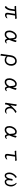

<svg xmlns="http://www.w3.org/2000/svg" viewBox="3639 -4166 722 8040"><g transform="rotate(90 4000.0 -146.0)"><path d="M445 -406 418 -219Q409 -155 382.5 -102.5Q356 -50 326.5 -19.5Q297 11 280 11Q264 11 249.5 -2.5Q235 -16 235 -30Q235 -38 242 -44Q286 -78 312.5 -119.5Q339 -161 349 -226L376 -402L345 -400Q330 -399 285 -394Q270 -391 262 -391H261Q249 -391 238.5 -408.5Q228 -426 228 -442Q228 -460 241 -460H282Q324 -460 344 -461L656 -479Q717 -483 739 -487H742Q753 -487 762.5 -469.5Q772 -452 772 -436Q772 -418 760 -418L696 -419Q669 -419 657 -418L630 -416L589 -141Q586 -122 586 -107Q586 -55 619 -55Q642 -55 667 -61Q692 -67 710 -81Q727 -94 737 -94Q748 -94 748 -82Q748 -69 729 -47.5Q710 -26 678.5 -10Q647 6 611 6Q561 6 538 -18.5Q515 -43 515 -94Q515 -114 520 -149L560 -413Z M1421 18Q1258 18 1258 -184Q1258 -247 1289 -318Q1320 -389 1375.5 -437.5Q1431 -486 1499 -486Q1567 -486 1598.5 -448.5Q1630 -411 1639 -319Q1662 -392 1672 -458Q1675 -476 1691 -476Q1707 -476 1724.5 -461.5Q1742 -447 1742 -432L1741 -428Q1725 -368 1700 -297.5Q1675 -227 1649 -170Q1657 -98 1672 -74Q1687 -50 1708 -47L1717 -46Q1743 -46 1759 -59Q1777 -73 1788 -73Q1798 -73 1798 -62Q1798 -51 1783 -33.5Q1768 -16 1744 -3Q1720 10 1694 10Q1659 10 1637 -11.5Q1615 -33 1603 -87Q1566 -35 1519 -8.5Q1472 18 1421 18ZM1585 -237Q1581 -306 1573 -345.5Q1565 -385 1547.5 -404Q1530 -423 1499 -423Q1453 -423 1413.5 -385Q1374 -347 1350 -290Q1326 -233 1326 -182Q1326 -45 1421 -45Q1521 -45 1589 -183Q1587 -201 1585 -237Z M2252 71 2293 -229Q2305 -317 2341.5 -375Q2378 -433 2429.5 -459.5Q2481 -486 2539 -486Q2597 -486 2641 -456Q2685 -426 2709 -374.5Q2733 -323 2733 -260Q2733 -182 2704 -118.5Q2675 -55 2622.5 -18.5Q2570 18 2502 18Q2441 18 2402 -1Q2363 -20 2340 -58L2322 79Q2319 99 2315.5 128.5Q2312 158 2310 184Q2309 195 2292 195Q2274 195 2255.5 184.5Q2237 174 2237 161V158Q2245 121 2252 71ZM2369 -91Q2395 -64 2424.5 -54Q2454 -44 2501 -44Q2547 -44 2584 -70Q2621 -96 2642.5 -143Q2664 -190 2664 -250Q2664 -329 2629 -375Q2594 -421 2541 -421Q2470 -421 2423.5 -370Q2377 -319 2363 -218L2347 -104Q2357 -104 2369 -91Z M3421 18Q3258 18 3258 -184Q3258 -247 3289 -318Q3320 -389 3375.5 -437.5Q3431 -486 3499 -486Q3567 -486 3598.5 -448.5Q3630 -411 3639 -319Q3662 -392 3672 -458Q3675 -476 3691 -476Q3707 -476 3724.5 -461.5Q3742 -447 3742 -432L3741 -428Q3725 -368 3700 -297.5Q3675 -227 3649 -170Q3657 -98 3672 -74Q3687 -50 3708 -47L3717 -46Q3743 -46 3759 -59Q3777 -73 3788 -73Q3798 -73 3798 -62Q3798 -51 3783 -33.5Q3768 -16 3744 -3Q3720 10 3694 10Q3659 10 3637 -11.5Q3615 -33 3603 -87Q3566 -35 3519 -8.5Q3472 18 3421 18ZM3585 -237Q3581 -306 3573 -345.5Q3565 -385 3547.5 -404Q3530 -423 3499 -423Q3453 -423 3413.5 -385Q3374 -347 3350 -290Q3326 -233 3326 -182Q3326 -45 3421 -45Q3521 -45 3589 -183Q3587 -201 3585 -237Z M4297 -115 4336 -369Q4342 -409 4349 -475Q4350 -483 4364 -483Q4381 -483 4400.5 -473.5Q4420 -464 4420 -452V-449Q4413 -414 4404 -360L4382 -222Q4438 -289 4513 -363Q4588 -437 4639 -472Q4644 -475 4651 -475Q4667 -475 4687 -461Q4707 -447 4707 -436Q4707 -431 4702 -428L4671 -410Q4632 -388 4608 -369Q4558 -327 4537 -292Q4516 -257 4516 -202Q4516 -139 4548 -92Q4580 -45 4635 -45Q4658 -45 4673.5 -47Q4689 -49 4700 -57Q4705 -61 4714.5 -66.5Q4724 -72 4730 -72Q4739 -72 4739 -63Q4739 -52 4723.5 -34.5Q4708 -17 4683 -3.5Q4658 10 4630 10Q4550 10 4501 -46Q4452 -102 4452 -192Q4452 -211 4453 -221Q4425 -195 4398 -154Q4371 -113 4363 -75Q4358 -52 4352 -1Q4351 7 4337 7Q4320 7 4301 -2.5Q4282 -12 4282 -25V-27Z M5421 18Q5258 18 5258 -184Q5258 -247 5289 -318Q5320 -389 5375.5 -437.5Q5431 -486 5499 -486Q5567 -486 5598.5 -448.5Q5630 -411 5639 -319Q5662 -392 5672 -458Q5675 -476 5691 -476Q5707 -476 5724.5 -461.5Q5742 -447 5742 -432L5741 -428Q5725 -368 5700 -297.5Q5675 -227 5649 -170Q5657 -98 5672 -74Q5687 -50 5708 -47L5717 -46Q5743 -46 5759 -59Q5777 -73 5788 -73Q5798 -73 5798 -62Q5798 -51 5783 -33.5Q5768 -16 5744 -3Q5720 10 5694 10Q5659 10 5637 -11.5Q5615 -33 5603 -87Q5566 -35 5519 -8.5Q5472 18 5421 18ZM5585 -237Q5581 -306 5573 -345.5Q5565 -385 5547.5 -404Q5530 -423 5499 -423Q5453 -423 5413.5 -385Q5374 -347 5350 -290Q5326 -233 5326 -182Q5326 -45 5421 -45Q5521 -45 5589 -183Q5587 -201 5585 -237Z M6620 -76Q6637 -89 6647 -89Q6657 -89 6657 -77Q6657 -60 6636.5 -39.5Q6616 -19 6584 -4Q6552 11 6521 11Q6470 11 6447 -11.5Q6424 -34 6424 -87Q6424 -114 6428 -142L6467 -410L6405 -408Q6403 -408 6350 -402Q6326 -398 6322 -398H6321Q6309 -398 6299 -415Q6289 -432 6289 -449Q6289 -467 6302 -467Q6315 -467 6325 -466L6379 -465L6405 -466L6601 -477Q6623 -478 6650 -482Q6677 -486 6684 -487H6686Q6698 -487 6707 -470Q6716 -453 6716 -437Q6716 -419 6704 -419L6639 -420Q6612 -420 6601 -419L6538 -415L6499 -136Q6495 -111 6495 -91Q6495 -70 6502.5 -62.5Q6510 -55 6529 -53H6540Q6561 -53 6583 -58.5Q6605 -64 6620 -76Z M7526 -157Q7526 -42 7596 -42Q7629 -42 7658 -66Q7687 -90 7705 -137.5Q7723 -185 7723 -251Q7723 -307 7701 -363Q7679 -419 7648 -445Q7636 -454 7636 -465Q7636 -472 7640.5 -476Q7645 -480 7652 -480Q7671 -480 7704 -447.5Q7737 -415 7762.5 -362Q7788 -309 7788 -250Q7788 -183 7767 -121.5Q7746 -60 7702.5 -21Q7659 18 7595 18Q7549 18 7518 -9Q7487 -36 7479 -92Q7450 -32 7413.5 -7Q7377 18 7333 18Q7272 18 7238 -36Q7204 -90 7204 -173Q7204 -264 7244.5 -334Q7285 -404 7333 -445.5Q7381 -487 7390 -487Q7402 -487 7414 -470Q7426 -453 7426 -438Q7426 -426 7418 -423Q7376 -407 7342 -366.5Q7308 -326 7288.5 -274Q7269 -222 7269 -173Q7269 -109 7286.5 -75.5Q7304 -42 7338 -42Q7385 -42 7414.5 -91Q7444 -140 7456.5 -197.5Q7469 -255 7472 -294Q7472 -303 7483 -308.5Q7494 -314 7508 -314Q7523 -314 7534.5 -308.5Q7546 -303 7546 -294V-291Q7533 -246 7529.5 -218.5Q7526 -191 7526 -157Z"/></g></svg>

Font: Iansui
Style: Regular
Weight: 400
Designer: But Ko / Fontworks Inc.
Foundry: zi-hi.com / Fontworks Inc.
Version: Version 1.002